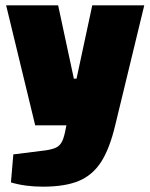

<svg xmlns="http://www.w3.org/2000/svg" viewBox="-20 -520 564 720"><path d="M521 -500 412 -50Q391 38 359 87.5Q327 137 275.5 158.5Q224 180 141 180Q74 180 21 164L30 59L150 44Q178 40 192 32.5Q206 25 213.5 9Q221 -7 227 -40L229 -50H112L3 -500H198L257 -225H267L326 -500Z"/></svg>

Font: Changa ExtraBold
Style: Regular
Weight: 800
Designer: Eduardo Rodriguez Tunni
Foundry: Eduardo Rodriguez Tunni
Version: Version 2.002; ttfautohint (v1.5) -l 8 -r 50 -G 220 -x 14 -H